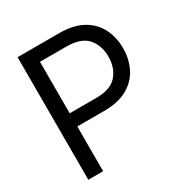

<svg xmlns="http://www.w3.org/2000/svg" viewBox="-169 -858 942 987"><g transform="rotate(-30 302.0 -364.0)"><path d="M72.3 0V-727.5H318.4Q403.8 -727.5 458.3 -696.8Q512.7 -666 539.1 -613.8Q565.4 -561.5 565.4 -497.1Q565.4 -433.1 539.3 -380.4Q513.2 -327.6 458.7 -296.6Q404.3 -265.6 319.3 -265.6H160.2V0ZM160.2 -343.8H316.4Q404.3 -343.8 441.4 -387.7Q478.5 -431.6 478.5 -497.1Q478.5 -562.5 441.4 -606Q404.3 -649.4 315.4 -649.4H160.2Z"/></g></svg>

Font: Inter Display
Style: Regular
Weight: 400
Designer: Rasmus Andersson
Foundry: rsms
Version: Version 4.000;git-37864ae